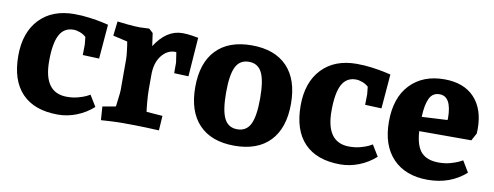

<svg xmlns="http://www.w3.org/2000/svg" viewBox="-50 -733 2511 976"><g transform="rotate(10 1205.5 -244.5)"><path d="M446.8 -479 432.1 -301.8 347.2 -305.2 348.1 -358.9Q346.2 -384.8 344.2 -397.9Q331.1 -410.2 313 -417Q294.9 -423.8 278.8 -423.8Q230 -423.8 207 -380.4Q184.1 -336.9 184.1 -245.1Q184.1 -82 304.2 -82Q335 -82 361.1 -89.1Q387.2 -96.2 402.1 -103.5Q417 -110.8 420.9 -113.8L456.1 -56.2Q418 -22 370.6 -3.4Q323.2 15.1 274.9 15.1Q152.8 15.1 88.9 -51.5Q24.9 -118.2 24.9 -245.1Q24.9 -365.2 90.3 -434.1Q155.8 -502.9 270 -502.9Q309.1 -502.9 348.6 -497.6Q388.2 -492.2 414.1 -486.6Q439.9 -481 446.8 -479Z M827.6 -502.9Q850.6 -502.9 876.2 -499Q901.9 -495.1 909.7 -493.2L895 -292L820.8 -294.9V-350.1Q820.8 -354 813 -401.9Q811 -402.8 806.6 -402.8Q766.6 -402.8 737.3 -366Q708 -329.1 708 -265.1V-192.9Q708 -162.1 711.4 -125Q714.8 -87.9 716.8 -77.1L799.8 -70.8L794.9 4.9Q780.8 3.9 728.8 2Q676.8 0 606 0Q577.1 0 542 2Q506.8 3.9 495.6 4.9L490.7 -64.9L558.6 -77.1Q559.6 -88.4 563.7 -119.6Q567.9 -150.9 567.9 -163.1V-325.2Q567.9 -338.4 564 -369.6Q560.1 -400.9 557.6 -412.1L482.9 -429.2L491.7 -503.9Q503.9 -502 543.5 -498Q583 -494.1 608.9 -494.1L656.7 -496.1L677.7 -477.1L687 -411.1Q745.6 -502.9 827.6 -502.9Z M1185.5 15.1Q1066.4 15.1 1002.4 -52Q938.5 -119.1 938.5 -244.1Q938.5 -369.1 1002.4 -436Q1066.4 -502.9 1185.5 -502.9Q1304.7 -502.9 1368.7 -436Q1432.6 -369.1 1432.6 -244.1Q1432.6 -119.1 1368.7 -52Q1304.7 15.1 1185.5 15.1ZM1185.5 -418Q1138.7 -418 1118.2 -377Q1097.7 -335.9 1097.7 -244.1Q1097.7 -152.3 1118.2 -111.1Q1138.7 -69.8 1185.5 -69.8Q1232.4 -69.8 1252.9 -110.8Q1273.4 -151.9 1273.4 -244.1Q1273.4 -335.9 1252.9 -377Q1232.4 -418 1185.5 -418Z M1904.3 -479 1889.6 -301.8 1804.7 -305.2 1805.7 -358.9Q1803.7 -384.8 1801.8 -397.9Q1788.6 -410.2 1770.5 -417Q1752.4 -423.8 1736.3 -423.8Q1687.5 -423.8 1664.6 -380.4Q1641.6 -336.9 1641.6 -245.1Q1641.6 -82 1761.7 -82Q1792.5 -82 1818.6 -89.1Q1844.7 -96.2 1859.6 -103.5Q1874.5 -110.8 1878.4 -113.8L1913.6 -56.2Q1875.5 -22 1828.1 -3.4Q1780.8 15.1 1732.4 15.1Q1610.4 15.1 1546.4 -51.5Q1482.4 -118.2 1482.4 -245.1Q1482.4 -365.2 1547.9 -434.1Q1613.3 -502.9 1727.5 -502.9Q1766.6 -502.9 1806.2 -497.6Q1845.7 -492.2 1871.6 -486.6Q1897.5 -481 1904.3 -479Z M2098.6 -221.2Q2103.5 -145 2133.5 -113Q2163.6 -81.1 2223.6 -81.1Q2255.9 -81.1 2282.7 -88.6Q2309.6 -96.2 2325 -103.5Q2340.3 -110.8 2344.7 -113.8L2379.4 -56.2Q2300.3 14.6 2183.6 15.1Q2068.4 15.1 2003.4 -52.5Q1938.5 -120.1 1938.5 -242.2Q1938.5 -366.2 2003.9 -434.6Q2069.3 -502.9 2179.7 -502.9Q2279.8 -502.9 2334.7 -445.1Q2389.6 -387.2 2389.6 -284.2L2388.7 -259.8L2367.7 -221.2ZM2231.4 -310.1Q2231.4 -423.8 2168.5 -423.8Q2132.3 -423.8 2116.5 -390.4Q2100.6 -356.9 2098.6 -294.9L2230.5 -301.8Z"/></g></svg>

Font: Sura
Style: Bold
Weight: 700
Designer: Carolina Giovagnoli
Foundry: Huerta Tipografica
Version: Version 1.002;PS 001.002;hotconv 1.0.70;makeotf.lib2.5.58329